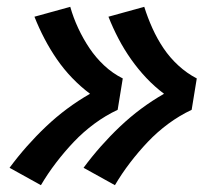

<svg xmlns="http://www.w3.org/2000/svg" viewBox="-20 -616 640 563"><path d="M317 -73 225 -124Q273 -189 332 -245Q391 -301 461 -341Q433 -362 409 -387.5Q385 -413 364.5 -442Q344 -471 327.5 -502.5Q311 -534 298 -567L403 -596Q413 -564 427 -533Q441 -502 459.5 -474.5Q478 -447 503 -424Q528 -401 557 -386L542 -294Q506 -277 473.5 -253Q441 -229 413.5 -200Q386 -171 361.5 -139Q337 -107 317 -73ZM100 -73 8 -124Q56 -189 115 -245Q174 -301 244 -341Q216 -362 191.5 -387.5Q167 -413 147 -442Q127 -471 110.5 -502.5Q94 -534 81 -567L186 -596Q195 -564 209.5 -533Q224 -502 242.5 -474.5Q261 -447 285.5 -424Q310 -401 340 -386L325 -294Q289 -277 256.5 -253Q224 -229 196.5 -200Q169 -171 144.5 -139Q120 -107 100 -73Z"/></svg>

Font: Iosevka Curly Slab HvEx
Style: Italic
Weight: 900
Width: 7
Italic angle: -9°
Monospace: yes
Designer: Belleve Invis
Foundry: Belleve Invis
Version: Version 11.1.0; ttfautohint (v1.8.3)